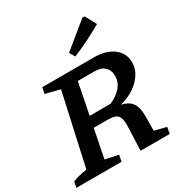

<svg xmlns="http://www.w3.org/2000/svg" viewBox="-212 -1072 1159 1223"><g transform="rotate(-30 367.0 -460.0)"><path d="M-5 0 3 -42Q20 -50 45 -56.5Q70 -63 108 -69L224 -593L118 -619L127 -664H506Q595 -664 648.5 -623.5Q702 -583 702 -515Q702 -465 671 -421.5Q640 -378 587 -348.5Q534 -319 467 -310L462 -324Q514 -319 545.5 -303Q577 -287 590.5 -256.5Q604 -226 604 -176L603 -69L690 -47L681 0H467L474 -182Q475 -236 456.5 -256Q438 -276 390 -276H222L238 -355H452Q565 -408 565 -493Q565 -537 539 -561Q513 -585 465 -585H343L240 -67L336 -47L327 0ZM407 -728 384 -768 570 -920H586L630 -838Q576 -807 521 -779.5Q466 -752 407 -728Z"/></g></svg>

Font: Piazzolla Thin
Style: Bold Italic
Weight: 700
Italic angle: -11.3°
Version: Version 2.005